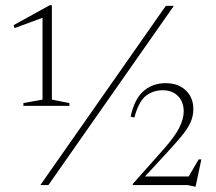

<svg xmlns="http://www.w3.org/2000/svg" viewBox="-20 -692 806 718"><path d="M131 0 600 -670H630L161 0ZM733 -96 711.5 5.5H706.5L681.5 0H476.5V-4L591 -133Q634.5 -182 650.8 -215.2Q667 -248.5 667 -274.5Q667 -311.5 645.5 -333Q624 -354.5 588.5 -354.5Q552.5 -354.5 525.5 -333.5Q498.5 -312.5 482.5 -252.5L468.5 -255.5Q482.5 -321.5 516.5 -351.2Q550.5 -381 599 -381Q646.5 -381 674.8 -354Q703 -327 703 -284.5Q703 -258 692.5 -234.5Q682 -211 658.5 -182.5Q635 -154 596 -112L522 -32H685.5L723 -96ZM139 -319.5V-625.5L34.5 -587L31 -598L166 -672.5H174V-319.5L239.5 -306.5V-296H67.5V-306.5Z"/></svg>

Font: Newsreader Text ExtraLight
Style: Regular
Weight: 275
Designer: Hugues Gentile
Foundry: Production Type
Version: Version 1.001